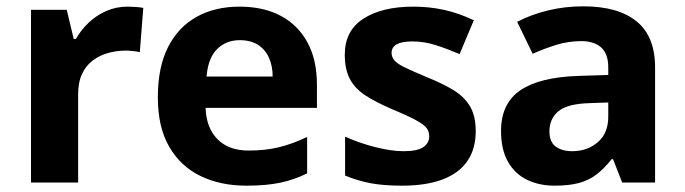

<svg xmlns="http://www.w3.org/2000/svg" viewBox="-20 -577 2166 607"><path d="M383 -556Q394 -556 409 -555Q424 -554 433 -552L422 -412Q415 -414 401.5 -415.5Q388 -417 378 -417Q349 -417 322 -409.5Q295 -402 273.5 -386Q252 -370 239.5 -343.5Q227 -317 227 -278V0H78V-546H191L213 -454H220Q236 -482 260 -505Q284 -528 315.5 -542Q347 -556 383 -556Z M737 -556Q813 -556 867.5 -527Q922 -498 952 -443Q982 -388 982 -308V-236H630Q632 -173 667.5 -137Q703 -101 766 -101Q819 -101 862 -111.5Q905 -122 951 -144V-29Q911 -9 866.5 0.5Q822 10 759 10Q677 10 614 -20.5Q551 -51 515 -113Q479 -175 479 -269Q479 -365 511.5 -428.5Q544 -492 602 -524Q660 -556 737 -556ZM738 -450Q695 -450 666.5 -422Q638 -394 633 -335H842Q842 -368 830.5 -394Q819 -420 796 -435Q773 -450 738 -450Z M1484 -162Q1484 -107 1458 -68.5Q1432 -30 1380 -10Q1328 10 1251 10Q1194 10 1153 2.5Q1112 -5 1071 -22V-145Q1115 -125 1166 -112Q1217 -99 1256 -99Q1300 -99 1318.5 -112Q1337 -125 1337 -146Q1337 -160 1329.5 -171Q1322 -182 1297 -196Q1272 -210 1219 -232Q1168 -254 1135 -275.5Q1102 -297 1086 -327.5Q1070 -358 1070 -404Q1070 -480 1129 -518Q1188 -556 1286 -556Q1337 -556 1383 -546Q1429 -536 1478 -513L1433 -406Q1393 -423 1357 -434.5Q1321 -446 1284 -446Q1251 -446 1234.5 -437Q1218 -428 1218 -410Q1218 -397 1226.5 -386.5Q1235 -376 1259.5 -364Q1284 -352 1332 -332Q1379 -313 1413 -292.5Q1447 -272 1465.5 -241.5Q1484 -211 1484 -162Z M1824 -557Q1934 -557 1992.5 -509.5Q2051 -462 2051 -364V0H1947L1918 -74H1914Q1891 -45 1866.5 -26Q1842 -7 1810.5 1.5Q1779 10 1733 10Q1685 10 1646.5 -8.5Q1608 -27 1586 -65.5Q1564 -104 1564 -163Q1564 -250 1625 -291.5Q1686 -333 1808 -337L1903 -340V-364Q1903 -407 1880.5 -427Q1858 -447 1818 -447Q1778 -447 1740 -435.5Q1702 -424 1664 -407L1615 -508Q1659 -531 1712.5 -544Q1766 -557 1824 -557ZM1845 -251Q1773 -249 1745 -225Q1717 -201 1717 -162Q1717 -128 1737 -113.5Q1757 -99 1789 -99Q1837 -99 1870 -127.5Q1903 -156 1903 -208V-253Z"/></svg>

Font: Noto Sans Tamil
Style: Regular
Weight: 400
Designer: Jelle Bosma - Monotype Design Team
Foundry: Monotype Imaging Inc.
Version: Version 2.003